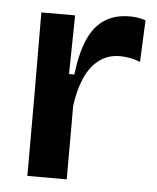

<svg xmlns="http://www.w3.org/2000/svg" viewBox="-44 -574 502 612"><g transform="rotate(5 207.0 -267.5)"><path d="M66 0V-263L65 -523H173L170 -335H187Q195 -403 214 -447Q233 -491 266 -513Q299 -535 347 -535Q358 -535 370 -533.5Q382 -532 398 -527L392 -393Q376 -400 359 -403Q342 -406 327 -406Q289 -406 261 -385Q233 -364 216 -326Q199 -288 192 -235V0Z"/></g></svg>

Font: Bricolage Grotesque 28pt SemiBold
Style: Regular
Weight: 600
Version: Version 1.001;gftools[0.9.33.dev8+g029e19f]